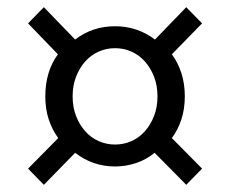

<svg xmlns="http://www.w3.org/2000/svg" viewBox="-20 -597 640 534"><path d="M102 -83 58 -128 142 -213Q125 -236 115.5 -265Q106 -294 106 -329Q106 -364 115 -393.5Q124 -423 141 -446L58 -532L102 -577L189 -487Q237 -524 300 -524Q362 -524 411 -487L498 -577L542 -532L458 -446Q475 -423 484.5 -393.5Q494 -364 494 -329Q494 -294 484.5 -265Q475 -236 458 -213L542 -128L498 -83L410 -172Q387 -153 358.5 -143.5Q330 -134 300 -134Q238 -134 189 -172ZM300 -195Q324 -195 345.5 -204.5Q367 -214 383 -232Q399 -250 408.5 -274.5Q418 -299 418 -329Q418 -359 408.5 -383.5Q399 -408 383 -426Q367 -444 345.5 -453.5Q324 -463 300 -463Q276 -463 254.5 -453.5Q233 -444 217 -426Q201 -408 191.5 -383.5Q182 -359 182 -329Q182 -299 191.5 -274.5Q201 -250 217 -232Q233 -214 254.5 -204.5Q276 -195 300 -195Z"/></svg>

Font: Source Code Pro
Style: Regular
Weight: 400
Monospace: yes
Designer: Paul D. Hunt, Teo Tuominen
Foundry: Adobe Systems Incorporated
Version: Version 2.030;PS 1.000;hotconv 16.6.51;makeotf.lib2.5.65220